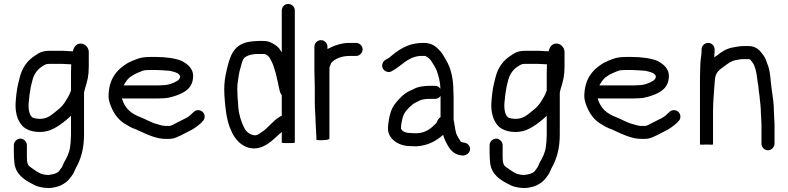

<svg xmlns="http://www.w3.org/2000/svg" viewBox="-20 -724 3986 971"><path d="M290 -467H229C196.5 -467 178.3 -458 159 -444C120.1 -420.1 92.7 -383.7 80 -333L72 -301C65 -271.2 61.5 -239.8 59 -205C56 -156.8 68.3 -115.8 90 -91C113.2 -62 167.1 -48.8 219 -61C260.3 -71.3 311 -111 339 -139V-45C339 -35.7 338.7 -27.3 338 -20C338 -4.6 335.3 9.1 334 22C330.9 46.8 315.9 78.6 305 95L297 113C296.3 115.7 295.3 118 294 120C288.8 126.5 283.2 135.5 278 142C265.1 154.9 246.6 157.9 225 161C221.7 161 217.7 160.7 213 160C204.9 160 194 156.5 188 155L178 150C162.2 142.1 144.6 128.7 131 119C113.7 107.5 116 75.4 116 48V10C116 -7.2 100.2 -23 83 -23C65.8 -23 50 -7.2 50 10V48C50 66.9 51.6 84.9 53 102C60.6 159 103.2 186.1 147 208L163 216C180.8 222.7 205.3 227 230 227L248 225C270.1 220.1 280.8 218.7 301 206C326.2 191.4 334.6 176.6 350 155C354.8 146.4 358.5 136 363 127C389.3 81 405 28.2 405 -45V-255L409 -273C422 -314.8 429 -339.8 429 -388V-461C429 -481.3 413.4 -499.5 395 -503C371.7 -507 356 -494 348 -464C346 -464.7 344.3 -465 343 -465H334C319.9 -465 303.8 -468.1 290 -467ZM334 -399H340V-393C339.3 -381 339 -368.3 339 -355V-266C331.4 -243.1 318.7 -223.3 307 -205C291.8 -183.3 283.1 -176.7 257 -156C233.8 -137 226.8 -132.1 203 -125C185 -121.4 165.6 -122.8 151 -127C128.2 -132.7 122.6 -172.7 125 -202C127.3 -232.2 130.8 -260.1 136 -286L144 -318C151.7 -349 169.5 -373.3 193 -388C205.6 -395.6 210.5 -401 229 -401H294C305.6 -401 322.3 -399 334 -399Z M605 -292C610.1 -302.2 622.8 -320.9 630 -327C634 -331.7 638.7 -335.3 644 -338C659.3 -349.4 678.9 -357.4 698 -365C708.7 -369.6 725.1 -370 740 -370H768C780.4 -370 828 -367.1 838 -366C856.9 -361.3 886.4 -356.6 891 -338C891 -328.3 884.6 -320 878 -316C857.2 -303.5 832 -293 800 -293C792.7 -292.3 785.3 -292 778 -292ZM982 -167C972.7 -167 965 -163.7 959 -157L951 -150C940.3 -137.1 921.3 -126.2 905 -119L866 -99C857.7 -95.3 848.4 -89.1 838 -87H817C803.5 -88.2 798.9 -88.7 789 -92L772 -97C745.2 -103.7 714.9 -122 689 -132C644.3 -148.8 612.6 -174.4 598 -222C598 -223.3 597.7 -225 597 -227C599.7 -226.3 602.3 -226 605 -226H778C786 -226 794.7 -226.3 804 -227C821.3 -227 839.2 -230.9 853 -235C899 -248.8 946.8 -269 955 -321C965.1 -373.9 930.5 -399 899 -416C866.8 -429.4 817.9 -436 768 -436H740C716.7 -436 690.6 -433.1 674 -426C658.8 -420.5 640.6 -413.4 627 -406C570.8 -372.3 529 -324.7 529 -235C529 -226.3 531 -215.7 535 -203C549.9 -158.4 571 -125.8 605 -102C625 -90 643 -77.4 667 -70C696 -57.1 723.2 -43.3 754 -33L771 -28C789.9 -22.3 817.6 -20.2 843 -22C864.1 -23.2 881.3 -33.5 896 -40L935 -60C958.7 -70.8 979.7 -86.7 998 -103L1005 -111C1011.7 -117 1015 -124.7 1015 -134C1015 -152.5 1000.5 -167 982 -167Z M1471 -3V-103L1405 -57V-6C1405 0.6 1471 1.4 1471 -3ZM1471 -6V-671C1471 -689.3 1455.6 -704 1437.5 -704C1419.4 -704 1405 -689.3 1405 -671V-459C1403 -461.7 1401.3 -464.3 1400 -467C1389.1 -485.1 1378.9 -493.4 1358 -505C1338.5 -515.3 1329 -517 1306 -517H1289C1276 -517 1260.9 -515.3 1249 -514C1161.1 -503 1142.8 -442.9 1125 -363C1118.5 -336.8 1114 -303.5 1114 -272C1114 -261.3 1114.3 -250.7 1115 -240C1119 -179.4 1125 -125.4 1142 -80L1154 -52C1175.4 -9.3 1219.4 35.8 1284 25C1325.7 16.7 1355.6 -12.3 1383 -37L1403 -55C1403 -55.7 1403.7 -56.3 1405 -57V-3C1405 1.3 1471 0.8 1471 -6ZM1405 -242V-138C1401.7 -137.3 1399 -136.3 1397 -135C1359.3 -113.5 1336.4 -75.4 1299 -53C1292.1 -47.9 1281.7 -40 1272 -40C1270.7 -39.3 1268.3 -39.3 1265 -40C1240.4 -44.1 1222.9 -59.9 1214 -80C1199.6 -108.9 1188.1 -144.2 1185 -184L1183 -214C1181.7 -224 1181 -234 1181 -244C1180.3 -253.3 1180 -262.7 1180 -272C1180 -280.7 1180.3 -289.3 1181 -298C1185.3 -328 1188.5 -358.4 1197 -384C1202.6 -402.8 1206.3 -428.6 1223 -437C1238.2 -446.5 1253.3 -448.6 1275 -451H1318C1335.5 -445.2 1342 -436 1349 -422L1357 -406C1363 -394 1365.7 -380.8 1370 -368C1377.4 -349.5 1380 -324.9 1386 -305L1388 -293C1390.7 -280.8 1393.3 -271.2 1396 -259C1398.8 -252.6 1400.6 -247.5 1405 -242Z M1603 -521C1585.3 -521 1570 -506 1570 -488V-365C1570 -339.1 1572 -310 1572 -283V-202C1572 -171.4 1576 -137.3 1576 -107C1576 -94.2 1579 -60.4 1579 -50C1579.7 -46 1580 -40.7 1580 -34V-18C1580 -14.5 1597.6 -15 1603.5 -15C1613.9 -15 1646 -15.6 1646 -24V-382C1648.6 -387.1 1651.4 -398.7 1654 -404C1670.8 -426.5 1708.1 -441 1746 -441H1781C1798.4 -441 1814 -456.9 1814 -474.5C1814 -492.1 1798.4 -507 1781 -507H1746C1703.8 -507 1665 -491.6 1636 -476V-488C1636 -506 1620.7 -521 1603 -521Z M2221 -42 2225 -30C2230.8 -10.6 2239.5 1 2248 18C2262 40 2282.6 59.3 2315 62C2344.6 66.9 2371.5 34.7 2349 8.5C2341.1 -0.7 2332.6 -1.9 2320 -4C2312.4 -4 2308.6 -9.8 2306 -15C2300 -24.6 2295.9 -30.2 2291 -40L2287 -50C2281 -70.9 2279 -96.3 2274 -119V-233C2274 -241.7 2273.7 -251 2273 -261C2273 -323.8 2261.1 -379.1 2236 -420C2228.3 -433.8 2218.2 -451.6 2208 -464C2187.3 -486.8 2165.9 -507 2124 -507C2038.4 -507 1994.9 -471.1 1948 -432L1938 -426C1926.7 -420.4 1918.8 -415.5 1914.5 -402.5C1904.8 -373.5 1936.6 -349.8 1961 -364C2009.4 -388.2 2037 -433.8 2102 -441H2131C2148.1 -432.4 2157.4 -423.3 2167 -406C2175.3 -393 2181.6 -383.5 2188 -369C2197.4 -340.8 2207 -311.4 2207 -275C2200.3 -285 2191.3 -290 2180 -290H2153C2135.8 -290 2112.4 -287.3 2099 -284C2080.2 -280 2068.9 -270.9 2051 -264C2020.1 -249.4 1996.7 -222.6 1977 -198C1959.1 -173.5 1950 -145.3 1945 -107C1940.2 -75.7 1940.4 -59.2 1951 -38C1968.8 -6.9 2007.1 15 2056 15C2065.3 15.7 2075 16 2085 16C2147.3 12.3 2185.8 -11.9 2221 -42ZM2208 -239V-132C2202 -128 2197.3 -123 2194 -117L2189 -106C2187.7 -102.7 2185 -99.3 2181 -96C2158.2 -73.2 2129 -50 2084 -50C2075.3 -50 2067 -50.3 2059 -51C2037.1 -51 2012.5 -56.9 2008 -75V-77.5C2008 -94.2 2013.1 -116.3 2016 -128C2024.1 -157.7 2042.6 -174.6 2063 -193C2072.3 -202.3 2092.8 -209.9 2103 -216C2114.6 -221.8 2136.2 -224 2153 -224H2180C2192 -224 2201.3 -229 2208 -239Z M2696 -467H2635C2602.5 -467 2584.3 -458 2565 -444C2526.1 -420.1 2498.7 -383.7 2486 -333L2478 -301C2471 -271.2 2467.5 -239.8 2465 -205C2462 -156.8 2474.3 -115.8 2496 -91C2519.2 -62 2573.1 -48.8 2625 -61C2666.3 -71.3 2717 -111 2745 -139V-45C2745 -35.7 2744.7 -27.3 2744 -20C2744 -4.6 2741.3 9.1 2740 22C2736.9 46.8 2721.9 78.6 2711 95L2703 113C2702.3 115.7 2701.3 118 2700 120C2694.8 126.5 2689.2 135.5 2684 142C2671.1 154.9 2652.6 157.9 2631 161C2627.7 161 2623.7 160.7 2619 160C2610.9 160 2600 156.5 2594 155L2584 150C2568.2 142.1 2550.6 128.7 2537 119C2519.7 107.5 2522 75.4 2522 48V10C2522 -7.2 2506.2 -23 2489 -23C2471.8 -23 2456 -7.2 2456 10V48C2456 66.9 2457.6 84.9 2459 102C2466.6 159 2509.2 186.1 2553 208L2569 216C2586.8 222.7 2611.3 227 2636 227L2654 225C2676.1 220.1 2686.8 218.7 2707 206C2732.2 191.4 2740.6 176.6 2756 155C2760.8 146.4 2764.5 136 2769 127C2795.3 81 2811 28.2 2811 -45V-255L2815 -273C2828 -314.8 2835 -339.8 2835 -388V-461C2835 -481.3 2819.4 -499.5 2801 -503C2777.7 -507 2762 -494 2754 -464C2752 -464.7 2750.3 -465 2749 -465H2740C2725.9 -465 2709.8 -468.1 2696 -467ZM2740 -399H2746V-393C2745.3 -381 2745 -368.3 2745 -355V-266C2737.4 -243.1 2724.7 -223.3 2713 -205C2697.8 -183.3 2689.1 -176.7 2663 -156C2639.8 -137 2632.8 -132.1 2609 -125C2591 -121.4 2571.6 -122.8 2557 -127C2534.2 -132.7 2528.6 -172.7 2531 -202C2533.3 -232.2 2536.8 -260.1 2542 -286L2550 -318C2557.7 -349 2575.5 -373.3 2599 -388C2611.6 -395.6 2616.5 -401 2635 -401H2700C2711.6 -401 2728.3 -399 2740 -399Z M3011 -292C3016.1 -302.2 3028.8 -320.9 3036 -327C3040 -331.7 3044.7 -335.3 3050 -338C3065.3 -349.4 3084.9 -357.4 3104 -365C3114.7 -369.6 3131.1 -370 3146 -370H3174C3186.4 -370 3234 -367.1 3244 -366C3262.9 -361.3 3292.4 -356.6 3297 -338C3297 -328.3 3290.6 -320 3284 -316C3263.2 -303.5 3238 -293 3206 -293C3198.7 -292.3 3191.3 -292 3184 -292ZM3388 -167C3378.7 -167 3371 -163.7 3365 -157L3357 -150C3346.3 -137.1 3327.3 -126.2 3311 -119L3272 -99C3263.7 -95.3 3254.4 -89.1 3244 -87H3223C3209.5 -88.2 3204.9 -88.7 3195 -92L3178 -97C3151.2 -103.7 3120.9 -122 3095 -132C3050.3 -148.8 3018.6 -174.4 3004 -222C3004 -223.3 3003.7 -225 3003 -227C3005.7 -226.3 3008.3 -226 3011 -226H3184C3192 -226 3200.7 -226.3 3210 -227C3227.3 -227 3245.2 -230.9 3259 -235C3305 -248.8 3352.8 -269 3361 -321C3371.1 -373.9 3336.5 -399 3305 -416C3272.8 -429.4 3223.9 -436 3174 -436H3146C3122.7 -436 3096.6 -433.1 3080 -426C3064.8 -420.5 3046.6 -413.4 3033 -406C2976.8 -372.3 2935 -324.7 2935 -235C2935 -226.3 2937 -215.7 2941 -203C2955.9 -158.4 2977 -125.8 3011 -102C3031 -90 3049 -77.4 3073 -70C3102 -57.1 3129.2 -43.3 3160 -33L3177 -28C3195.9 -22.3 3223.6 -20.2 3249 -22C3270.1 -23.2 3287.3 -33.5 3302 -40L3341 -60C3364.7 -70.8 3385.7 -86.7 3404 -103L3411 -111C3417.7 -117 3421 -124.7 3421 -134C3421 -152.5 3406.5 -167 3388 -167Z M3528 -474V-463C3528 -457.7 3527.7 -452.7 3527 -448L3525 -434C3523 -417.8 3521 -398.9 3521 -376C3520.3 -362 3520 -348 3520 -334V6C3520 8 3531 8.3 3553 7C3575 8.3 3586 8 3586 6V-163C3586 -201.2 3589.7 -243.3 3592 -276C3592 -286.1 3594 -294.2 3594 -303C3594.7 -311.7 3595.3 -319.3 3596 -326C3600.3 -360.2 3620.3 -372.5 3643 -389C3660.4 -401.7 3677.3 -416.1 3701 -420C3712.5 -421 3722.8 -425 3736 -425H3768C3768.7 -425 3770 -424.3 3772 -423C3774 -423 3775 -422.7 3775 -422C3778.3 -418 3782.3 -412.7 3787 -406C3794.4 -395.6 3795.1 -389.2 3800 -377C3806.1 -355.7 3809.3 -330 3812 -306C3816.8 -289.3 3816.2 -264.2 3820 -247L3822 -229C3824.7 -204.7 3828 -179.1 3828 -153C3828.7 -147 3829 -141 3829 -135C3829 -123.1 3831 -107.5 3831 -96V3C3831 20.4 3845.9 36 3863.5 36C3881.1 36 3897 20.4 3897 3V-96C3897 -107.6 3895 -123.2 3895 -135C3895 -142.3 3894.7 -149.3 3894 -156C3894 -198.2 3888.1 -236.5 3882.5 -274C3876.2 -316 3876.4 -366.1 3861 -400C3854 -418.6 3853.6 -426.2 3841 -444C3825.5 -466.4 3804.7 -491 3768 -491H3736C3721.2 -491 3705.1 -486.6 3691 -485C3654.4 -479.4 3627.9 -461.5 3604 -442C3599.3 -439.3 3595.3 -436.3 3592 -433C3592 -442.6 3594 -451.5 3594 -463V-474C3594 -492.3 3579.6 -507 3561.5 -507C3543.4 -507 3528 -492.3 3528 -474Z"/></svg>

Font: HoneyBee
Style: Reg
Weight: 400
Foundry: Cannot Into Space Fonts
Version: Version 0.89